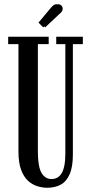

<svg xmlns="http://www.w3.org/2000/svg" viewBox="-20 -873 428 905"><path d="M203 12Q179.5 12 155.5 4.5Q131.5 -3 111.5 -21.5Q91.5 -40 79.2 -73.5Q67 -107 67 -159.5V-665H18.5V-700H209.5V-665H158.5V-159Q158.5 -88 175.5 -58.5Q192.5 -29 223.5 -29Q236.5 -29 248.2 -34.8Q260 -40.5 269 -54Q278 -67.5 283 -91Q288 -114.5 288 -150V-665H245V-700H370.5V-665H323.5V-145Q323.5 -85.5 308 -51Q292.5 -16.5 265.5 -2.2Q238.5 12 203 12ZM183.5 -744 161.5 -766.5 220 -836.5Q227 -844.5 233 -848.8Q239 -853 245 -853Q254 -853 260 -847Q266 -841 266 -832Q266 -818.5 251 -807.5ZM193 -744 171.5 -766.5 229 -836.5Q236 -845 242.2 -849Q248.5 -853 254.5 -853Q263.5 -853 269.5 -846.8Q275.5 -840.5 275.5 -832Q275.5 -818.5 260.5 -807.5Z"/></svg>

Font: Imbue Thin 10pt Medium
Style: Regular
Weight: 500
Version: Version 1.102